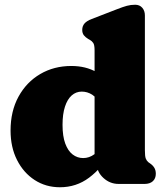

<svg xmlns="http://www.w3.org/2000/svg" viewBox="-20 -775 700 809"><path d="M388.5 -106 378.5 -108V-563Q378.5 -585.5 373 -593.8Q367.5 -602 358.5 -607L351.5 -611Q340.5 -617.5 333.5 -626.2Q326.5 -635 326.5 -649Q326.5 -665 336 -676Q345.5 -687 366.5 -695L472.5 -736Q498 -746 514.5 -750.5Q531 -755 549.5 -755Q568.5 -755 579.5 -742.2Q590.5 -729.5 590.5 -710V-142Q590.5 -116.5 594.2 -107Q598 -97.5 604.5 -92L611.5 -87Q623.5 -79 630 -68.5Q636.5 -58 636.5 -43Q636.5 -23 624 -11.5Q611.5 0 589.5 0H479.5Q443.5 0 416 -25Q388.5 -50 388.5 -83ZM24.5 -225Q24.5 -306.5 58 -367.8Q91.5 -429 149.5 -463Q207.5 -497 280.5 -497Q341.5 -497 386.5 -471.2Q431.5 -445.5 464.5 -393L407.5 -327Q389 -363 368.5 -376Q348 -389 324.5 -389Q300.5 -389 282.2 -373Q264 -357 253.8 -325.8Q243.5 -294.5 243.5 -249Q243.5 -201 255 -170Q266.5 -139 286.2 -124Q306 -109 330.5 -109Q356 -109 377.5 -125Q399 -141 415.5 -176L451.5 -136Q409 -66.5 355.2 -26.2Q301.5 14 232.5 14Q173 14 126 -16.5Q79 -47 51.8 -100.8Q24.5 -154.5 24.5 -225Z"/></svg>

Font: Fraunces SuperSoft
Style: Regular
Weight: 900
Version: Version 1.000;[b76b70a41]